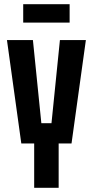

<svg xmlns="http://www.w3.org/2000/svg" viewBox="-20 -890 440 910"><path d="M142 0V-210H81L13 -700H136L176 -306H224L264 -700H387L319 -210H258V0ZM90 -783V-870H310V-783Z"/></svg>

Font: Tektur Condensed Medium
Style: Regular
Weight: 500
Width: 3
Designer: Adam Jagosz
Foundry: Adam Jagosz
Version: Version 1.005;gftools[0.9.30]